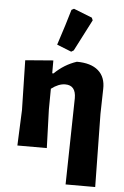

<svg xmlns="http://www.w3.org/2000/svg" viewBox="-62 -798 661 1027"><g transform="rotate(5 269.0 -285.0)"><path d="M280 -748 293 -755 392 -716 398 -702Q381 -668 311 -533L298 -525L220 -556Q258 -671 280 -748ZM207 -470V-401H214Q266 -452 333 -474Q409 -474 448.5 -439.5Q488 -405 486 -341L483 -207L489 185H330L339 -279Q339 -348 282 -348Q246 -348 207 -318L206 -207L213 0H55L63 -191L57 -458Z"/></g></svg>

Font: Alegreya Sans ExtraBold
Style: Regular
Weight: 800
Designer: Juan Pablo del Peral
Foundry: Huerta Tipografica
Version: Version 2.007